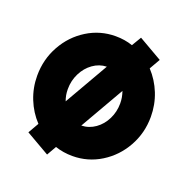

<svg xmlns="http://www.w3.org/2000/svg" viewBox="-109 -648 778 794"><g transform="rotate(20 280.0 -250.5)"><path d="M76 -17 103 -64Q68.5 -100.5 49.2 -148.8Q30 -197 30 -250Q30 -322 63.8 -382.5Q97.5 -443 154.8 -478.5Q212 -514 280 -514Q320.5 -514 355 -502L380 -544L484 -484L457 -437Q491.5 -400 510.8 -351.8Q530 -303.5 530 -250Q530 -178.5 496.2 -118.2Q462.5 -58 405.2 -22.5Q348 13 280 13Q240 13 204 1L180 43ZM288 -383Q255 -382 227.5 -362.2Q200 -342.5 184 -310.2Q168 -278 168 -241Q168 -227 170.2 -214.5Q172.5 -202 177 -190ZM272 -118Q305.5 -119 333 -138.5Q360.5 -158 376.2 -190Q392 -222 392 -259Q392 -272 389.8 -284.8Q387.5 -297.5 383 -311Z"/></g></svg>

Font: Urbanist
Style: Regular
Weight: 400
Designer: Corey Hu
Foundry: Corey Hu
Version: Version 1.2; befe77262ef67d88f1d94aa3d2e49ef1327b4483